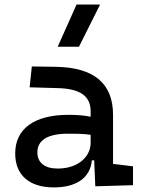

<svg xmlns="http://www.w3.org/2000/svg" viewBox="-20 -815 626 845"><path d="M399.4 4.9 565.4 0V-83L477.5 -93.8V-309.6C477.5 -446.3 395.5 -518.6 224.6 -521L120.1 -522.5L110.4 -430.7L234.4 -427.2C330.1 -424.8 378.9 -394 378.9 -325.2V-301.3C350.6 -307.1 318.4 -309.6 281.2 -309.6C131.8 -309.6 46.9 -249 46.9 -139.6C46.9 -44.4 108.9 9.8 216.8 9.8C313 9.8 377 -29.8 384.3 -109.4H394.5ZM378.9 -221.7V-185.5C378.9 -130.9 330.1 -73.2 233.4 -73.2C176.8 -73.2 144.5 -99.1 144.5 -144.5C144.5 -198.7 190.9 -226.6 279.3 -226.6C313 -226.6 345.7 -226.6 378.9 -221.7ZM233.9 -609.4H327.6L420.4 -794.9H316.9Z"/></svg>

Font: Cascadia Mono NF
Style: Regular
Weight: 400
Monospace: yes
Designer: Aaron Bell
Foundry: Saja Typeworks
Version: Version 2404.023